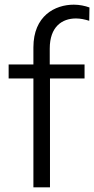

<svg xmlns="http://www.w3.org/2000/svg" viewBox="-20 -802 403 822"><path d="M123 -599V-526H17V-466H123V0H194V-466H342V-526H193V-594C193 -688 246 -723 305 -723C324 -723 343 -719 362 -713L363 -770C344 -777 320 -782 296 -782C215 -782 123 -734 123 -599Z"/></svg>

Font: Chess Sans
Style: Regular
Weight: 400
Designer: Wolf Bōese
Foundry: Wolf Bōese
Version: Version 7.223;Glyphs 3.3 (3306)